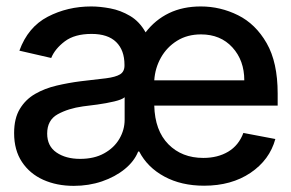

<svg xmlns="http://www.w3.org/2000/svg" viewBox="-20 -573 917 604"><path d="M211.9 11.7Q158.7 11.7 116.2 -7.3Q73.7 -26.4 49.1 -63.5Q24.4 -100.6 24.4 -154.3Q24.4 -200.7 42.5 -230.5Q60.5 -260.3 90.6 -277.6Q120.6 -294.9 158 -303.7Q195.3 -312.5 233.9 -317.4Q283.2 -322.8 313.5 -326.7Q343.8 -330.6 357.7 -339.1Q371.6 -347.7 371.6 -366.7V-369.1Q371.6 -415 345.5 -440.7Q319.3 -466.3 268.1 -466.3Q214.8 -466.3 183.8 -442.9Q152.8 -419.4 141.1 -390.6L41 -413.6Q67.9 -487.8 130.1 -520.3Q192.4 -552.7 267.1 -552.7Q294.4 -552.7 326.9 -546.6Q359.4 -540.5 389.2 -522.9Q418.9 -505.4 438 -471.2Q468.3 -510.7 511.7 -531.7Q555.2 -552.7 611.8 -552.7Q673.3 -552.7 728.8 -525.1Q784.2 -497.6 818.8 -437.3Q853.5 -377 853.5 -278.8V-240.7H465.3Q467.3 -162.1 509.8 -119.1Q552.2 -76.2 619.6 -76.2Q665 -76.2 698 -95.9Q731 -115.7 745.6 -154.8L846.2 -135.7Q828.1 -69.8 768.1 -29.3Q708 11.2 622.1 11.2Q550.3 11.2 497.1 -17.6Q443.8 -46.4 418 -96.2H414.6Q402.3 -65.4 372.3 -41Q342.3 -16.6 300.8 -2.4Q259.3 11.7 211.9 11.7ZM612.3 -464.8Q569.3 -464.8 537.1 -444.8Q504.9 -424.8 486.3 -391.8Q467.8 -358.9 465.3 -320.3H748.5Q748.5 -382.8 711.2 -423.8Q673.8 -464.8 612.3 -464.8ZM231.9 -73.2Q276.4 -73.2 307.6 -90.6Q338.9 -107.9 355.5 -136.2Q372.1 -164.6 372.1 -196.3V-267.1Q364.3 -259.8 339.4 -253.9Q314.5 -248 286.1 -244.1Q257.8 -240.2 240.7 -238.3Q194.8 -231.9 161.6 -213.6Q128.4 -195.3 128.4 -152.8Q128.4 -113.3 157.7 -93.3Q187 -73.2 231.9 -73.2Z"/></svg>

Font: Inter Tight Medium
Style: Regular
Weight: 500
Designer: Rasmus Andersson
Foundry: rsms
Version: Version 3.004; ttfautohint (v1.8.4.7-5d5b)